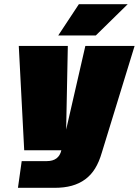

<svg xmlns="http://www.w3.org/2000/svg" viewBox="-20 -720 665 920"><path d="M204 52Q262 52 274 0H96L70 -500H305L297 -99L389 -500H625L468 11Q455 56 435.5 87.5Q416 119 388 139.5Q360 160 324 170Q288 180 242 180H66L84 52ZM259 -550 358 -700H592L439 -550Z"/></svg>

Font: Fivo Sans Modern ExtBlk
Style: Regular
Weight: 900
Designer: Alexander Slobzheninov
Foundry: Alexander Slobzheninov
Version: 1.0